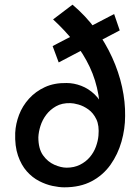

<svg xmlns="http://www.w3.org/2000/svg" viewBox="-20 -792 591 821"><path d="M255 9Q233 9 204.5 3Q176 -3 147 -18Q118 -33 94.5 -59.5Q71 -86 57 -126.5Q43 -167 45 -224Q47 -263 61.5 -301Q76 -339 104 -370Q132 -401 172 -419.5Q212 -438 265 -437Q296 -437 327.5 -425Q359 -413 385 -388Q411 -363 426 -325.5Q441 -288 440 -237L405 -246Q412 -321 401 -385.5Q390 -450 363.5 -506Q337 -562 297.5 -612Q258 -662 207 -709L290 -772Q347 -724 389 -666.5Q431 -609 459.5 -546.5Q488 -484 502 -420Q516 -356 515 -296Q515 -241 499.5 -186.5Q484 -132 452.5 -87.5Q421 -43 372 -17Q323 9 255 9ZM265 -75Q297 -75 322 -87.5Q347 -100 364 -120Q381 -140 390 -164.5Q399 -189 401 -212Q405 -255 392 -282Q379 -309 358 -324Q337 -339 315.5 -345Q294 -351 281 -351Q245 -352 219.5 -337.5Q194 -323 177.5 -301Q161 -279 153 -253.5Q145 -228 144 -205Q144 -156 164 -128Q184 -100 212.5 -87.5Q241 -75 265 -75ZM492 -662 231 -525 205 -595 468 -732Z"/></svg>

Font: Josefin Sans Thin Medium
Style: Italic
Weight: 500
Italic angle: -7°
Version: Version 2.000